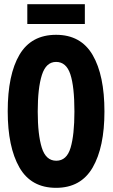

<svg xmlns="http://www.w3.org/2000/svg" viewBox="-20 -893 540 921"><path d="M387 -778V-873H111V-778ZM481 -358Q481 -532 424.5 -629Q368 -726 249 -726Q130 -726 73.5 -630.5Q17 -535 17 -359Q17 -188 73 -90Q129 8 249 8Q368 8 424.5 -89.5Q481 -187 481 -358ZM161 -358Q161 -471 181 -533.5Q201 -596 249 -596Q298 -596 317.5 -536.5Q337 -477 337 -358Q337 -246 318.5 -184Q300 -122 250 -122Q200 -122 180.5 -184.5Q161 -247 161 -358Z"/></svg>

Font: Noto Sans Mono UI Condensed ExtraBold
Style: Regular
Weight: 800
Width: 3
Designer: Monotype Design team
Foundry: Monotype Imaging Inc.
Version: 1.000